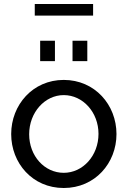

<svg xmlns="http://www.w3.org/2000/svg" viewBox="-20 -931 639 961"><path d="M154 -853H446V-911H154ZM181 -625H255V-727H181ZM343 -625H417V-727H343ZM36 -260C36 -115 142 10 299 10C456 10 563 -115 563 -260C563 -406 455 -531 299 -531C144 -531 36 -406 36 -260ZM299 -66C203 -66 126 -150 126 -259C126 -368 204 -455 299 -455C395 -455 473 -369 473 -261C473 -152 395 -66 299 -66Z"/></svg>

Font: FIGSv2-sans-serif Medium
Style: Regular
Weight: 500
Designer: Matt McInerney, Pablo Impallari, Rodrigo Fuenzalida,Mirko Velimirovic
Foundry: Matt McInerney, Pablo Impallari, Rodrigo Fuenzalida
Version: Version 4.021;hotconv 1.0.109;makeotfexe 2.5.65596